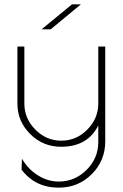

<svg xmlns="http://www.w3.org/2000/svg" viewBox="-20 -664 564 883"><path d="M432 -450H464V-14Q464 75 402 137Q340 199 250 199Q142 199 79 116L81 66Q109 114 154.5 142.5Q200 171 250 171Q324 171 378 117.5Q432 64 432 -11V-87Q383 11 261 11Q178 11 119 -47.5Q60 -106 60 -188V-450H92V-188Q92 -119 142.5 -68Q193 -17 262 -17Q331 -17 381.5 -68Q432 -119 432 -188ZM311 -644H352L213 -529H171Z"/></svg>

Font: Poiret One
Style: Regular
Weight: 400
Designer: Denis Masharov
Foundry: Denis Masharov
Version: Version 1.001